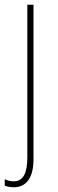

<svg xmlns="http://www.w3.org/2000/svg" viewBox="-36 -547 242 808"><path d="M22 241C67 241 105 211 105 123V-527H79V115C79 179 63 216 22 216C9 216 -6 213 -16 207V234C-7 238 5 241 22 241Z"/></svg>

Font: Noto Sans Gurmukhi Condensed Thin
Style: Regular
Weight: 100
Width: 3
Designer: Jelle Bosma - Monotype Design Team
Foundry: Monotype Imaging Inc.
Version: Version 2.004